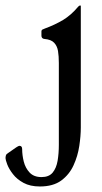

<svg xmlns="http://www.w3.org/2000/svg" viewBox="-121 -487 368 695"><path d="M171.5 -25Q171.5 4.8 166 41.4Q160.5 78 145.2 111.4Q130 144.8 100.8 166.4Q71.5 188 23.2 188Q-11.8 188 -35.9 174.9Q-60 161.8 -74.2 143.2Q-88.5 124.8 -94.8 108.1Q-101 91.5 -101 85.5Q-101 80.5 -99.6 75.6Q-98.2 70.8 -92.5 67.5L-62.8 46.8Q-53.8 40.8 -50.8 40.8Q-40.8 40.8 -40.8 52.8Q-40.8 74.5 -35 97.8Q-29.2 121 -13.9 137.5Q1.5 154 29.2 154Q56.2 154 69.6 137.8Q83 121.5 87.5 95Q92 68.5 92 37V-259Q92 -284 89 -302.2Q86 -320.5 75 -332.2Q64 -344 40 -346Q29 -347 29 -358V-373Q29 -378 32.8 -380.1Q36.5 -382.2 42 -384Q77.5 -397 106.9 -414.5Q136.2 -432 162 -462.8Q165.8 -467 168.5 -467H169.5Q171.5 -467 171.5 -465.8Z"/></svg>

Font: Young Serif Light
Style: Regular
Weight: 300
Designer: Bastien Sozeau
Foundry: NBR — Bastien Sozeau
Version: Version 5.001